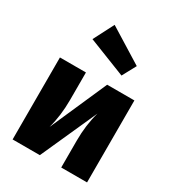

<svg xmlns="http://www.w3.org/2000/svg" viewBox="-199 -963 986 1081"><g transform="rotate(30 293.5 -423.0)"><path d="M535 0H367V-175Q367 -277 392 -365L228 0H51V-533H220V-355Q220 -252 196 -165L358 -533H535ZM402 -618 158 -714 226 -846 450 -707Z"/></g></svg>

Font: Trujillo ExtraBold
Style: Regular
Weight: 800
Designer: Fira Sans original fonts by bBox Type GmbH, Carrois Corporate GbR, & Edenspiekermann AG / Changes by Cristiano Sobral
Foundry: Fira Sans original fonts by bBox Type GmbH, Carrois Corporate GbR, & Edenspiekermann AG / Changes by Cristiano Sobral
Version: Version 4.301;July 28, 2020;FontCreator 13.0.0.2655 64-bit